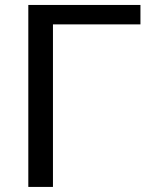

<svg xmlns="http://www.w3.org/2000/svg" viewBox="-20 -736 588 756"><path d="M533 -640H188.5V0H91.5V-716.5H533Z"/></svg>

Font: Lato-Regular
Style: Regular
Weight: 400
Designer: Lukasz Dziedzic with Adam Twardoch and Botio Nikoltchev
Foundry: tyPoland Lukasz Dziedzic
Version: Version 2.015; 2015-08-06; http://www.latofonts.com/